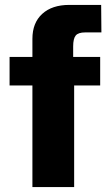

<svg xmlns="http://www.w3.org/2000/svg" viewBox="-20 -762 451 782"><path d="M388 -414H282V0H112V-414H19V-530H112V-604Q112 -669 152 -705.5Q192 -742 262 -742H392L393 -630H327Q299 -630 288.5 -617.5Q278 -605 278 -573V-530H388Z"/></svg>

Font: Morrison
Style: Bold
Weight: 700
Designer: Pablo Impallari, Rodrigo Fuenzalida (Modified by Dan O. Williams)
Version: Version 0.03;June 6, 2019;FontCreator 11.5.0.2425 64-bit; tt